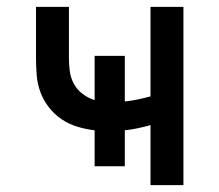

<svg xmlns="http://www.w3.org/2000/svg" viewBox="-20 -540 640 560"><path d="M419 0V-175Q401 -170 382 -166Q363 -162 344 -160V-55H256V-160Q230 -163 205.5 -170.5Q181 -178 160 -192Q139 -206 123 -226.5Q107 -247 98 -271Q89 -295 87 -321Q85 -347 85 -372V-520H181V-372Q181 -353 183.5 -333Q186 -313 195.5 -295.5Q205 -278 221 -266Q237 -254 256 -248V-377H344V-244Q363 -246 382 -250Q401 -254 419 -259V-520H515V0Z"/></svg>

Font: Iosevka Fixed Curly Md Ex
Style: Regular
Weight: 500
Width: 7
Monospace: yes
Designer: Belleve Invis
Foundry: Belleve Invis
Version: Version 30.1.2